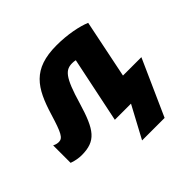

<svg xmlns="http://www.w3.org/2000/svg" viewBox="-203 -756 1151 1151"><g transform="rotate(-45 373.0 -180.0)"><path d="M380 203H571L730 -153H574L650 -524C600 -545 516 -563 421 -563C218 -563 158 -465 105 -291C69 -173 54 -143 21 -143C12 -143 -1 -144 -18 -153V-5C7 5 39 10 61 10C182 10 221 -44 273 -218C324 -393 355 -421 412 -421C421 -421 430 -420 439 -418L352 0H489Z"/></g></svg>

Font: Noto Sans UI Black
Style: Italic
Weight: 900
Italic angle: -372°
Designer: Monotype Design Team
Foundry: Monotype Imaging Inc.
Version: Version 1.901